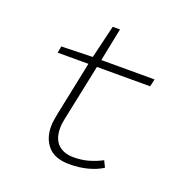

<svg xmlns="http://www.w3.org/2000/svg" viewBox="-119 -748 838 868"><g transform="rotate(20 300.0 -313.5)"><path d="M306 12Q236 12 203 -25Q170 -62 170 -120Q170 -137 172.5 -152Q175 -167 178 -183L232 -444H84L90 -476L240 -480L278 -639H313L281 -480H537L529 -444H273L217 -176Q211 -149 211 -128Q211 -76 238 -50Q265 -24 313 -24Q353 -24 386.5 -34Q420 -44 448 -59L463 -28Q433 -9 393 1.5Q353 12 306 12Z"/></g></svg>

Font: Source Code Pro Light
Style: Italic
Weight: 300
Italic angle: -11°
Monospace: yes
Designer: Paul D. Hunt, Teo Tuominen
Foundry: Adobe Systems Incorporated
Version: Version 1.050;PS 1.000;hotconv 16.6.51;makeotf.lib2.5.65220